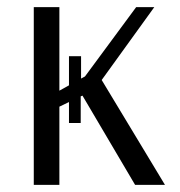

<svg xmlns="http://www.w3.org/2000/svg" viewBox="-20 -520 506 540"><path d="M75 0V-500H147V-265L174 -280V-362H208V-299L219 -305L363 -500H414L266 -295L444 0H360L212 -251L207 -249V-174H174V-233L147 -220V0Z"/></svg>

Font: Arsenal SC
Style: Regular
Weight: 400
Designer: Andrij Shevchenko
Foundry: Stairsfor
Version: Version 2.001; ttfautohint (v1.8.4.7-5d5b)